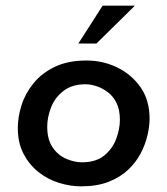

<svg xmlns="http://www.w3.org/2000/svg" viewBox="-20 -649 591 679"><path d="M267 10Q228 10 188 -2.5Q148 -15 115.5 -41Q83 -67 63 -105.5Q43 -144 43 -196Q43 -235 56 -276.5Q69 -318 98 -354Q127 -390 173.5 -412.5Q220 -435 286 -435Q344 -435 394.5 -410.5Q445 -386 477 -340.5Q509 -295 509 -229Q509 -203 501.5 -170.5Q494 -138 477.5 -106.5Q461 -75 433 -48.5Q405 -22 364 -6Q323 10 267 10ZM270 -75Q319 -75 348.5 -99Q378 -123 391 -158Q404 -193 404 -225Q404 -260 392.5 -284Q381 -308 362 -322.5Q343 -337 322 -344Q301 -351 282 -351Q235 -351 204.5 -327.5Q174 -304 160.5 -269Q147 -234 147 -201Q147 -156 166 -128Q185 -100 214 -87.5Q243 -75 270 -75ZM457 -629 321 -495H257L343 -629Z"/></svg>

Font: Josefin Sans Medium
Style: Italic
Weight: 500
Italic angle: -7°
Designer: Santiago Orozco
Foundry: Typemade
Version: Version 2.000